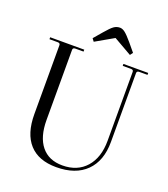

<svg xmlns="http://www.w3.org/2000/svg" viewBox="-147 -910 899 1027"><g transform="rotate(20 302.0 -397.0)"><path d="M252 -687 240 -703 281 -751Q309 -784 324.5 -795Q340 -806 359 -806Q373 -806 388 -794.5Q403 -783 431 -750L470 -703L458 -687L355 -746ZM292 12Q191 12 138.5 -46Q86 -104 86 -215V-607Q86 -619 72 -619H25V-630H219V-619H172Q158 -619 158 -607V-208Q158 -112 200 -60Q242 -8 320 -8Q405 -8 454 -63.5Q503 -119 503 -215V-607Q503 -619 489 -619H442V-630H583V-619H536Q522 -619 522 -607V-215Q522 -107 462 -47.5Q402 12 292 12Z"/></g></svg>

Font: Arapey Regular-Display
Style: Regular
Weight: 400
Designer: Eduardo Rodriguez Tunni
Foundry: Eduardo Rodriguez Tunni
Version: Version 4.000